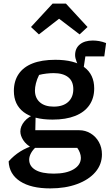

<svg xmlns="http://www.w3.org/2000/svg" viewBox="-20 -838 609 1066"><path d="M259 208Q152 208 91.5 168.5Q31 129 28 58Q56 26 92.5 3Q129 -20 175 -33H191Q163 -8 152.5 11.5Q142 31 142 48Q142 85 177 105.5Q212 126 279 126Q348 126 388.5 102Q429 78 429 38Q429 25 423.5 10Q418 -5 409 -17H157Q125 -35 109 -60Q93 -85 93 -108Q93 -137 115.5 -164Q138 -191 178 -205L176 -115H420Q454 -115 483 -97.5Q512 -80 529 -49.5Q546 -19 546 19Q546 75 509.5 117.5Q473 160 408 184Q343 208 259 208ZM272 -174Q166 -174 111.5 -215.5Q57 -257 57 -333Q57 -388 83.5 -427Q110 -466 161 -486Q212 -506 287 -506Q393 -506 448 -465Q503 -424 503 -347Q503 -293 476 -254Q449 -215 397.5 -194.5Q346 -174 272 -174ZM278 -246Q330 -246 358.5 -272Q387 -298 387 -343Q387 -387 358.5 -409.5Q330 -432 278 -432Q260 -432 238 -429.5Q216 -427 197 -422Q185 -398 179.5 -375.5Q174 -353 174 -336Q174 -294 201.5 -270Q229 -246 278 -246ZM431 -452Q414 -473 405.5 -494.5Q397 -516 397 -532Q397 -570 423.5 -591.5Q450 -613 495 -613Q512 -613 530 -610Q548 -607 569 -599L559 -525H454L443 -452ZM346 -818 466 -688 422 -647 308 -734 196 -647 152 -688 272 -818Z"/></svg>

Font: Piazzolla Thin
Style: Bold
Weight: 700
Version: Version 2.005